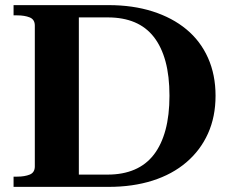

<svg xmlns="http://www.w3.org/2000/svg" viewBox="-20 -730 899 750"><path d="M33 -670V-710H404Q499 -710 576 -685.5Q653 -661 708 -615.5Q763 -570 792.5 -504Q822 -438 822 -356Q822 -274 792.5 -208.5Q763 -143 708 -96Q653 -49 576 -24.5Q499 0 404 0H33V-40H47Q76 -40 96 -48Q116 -56 116 -80V-630Q116 -654 96 -662Q76 -670 47 -670ZM401 -662H288V-48H401Q460 -48 505.5 -67.5Q551 -87 581 -126Q611 -165 626.5 -222.5Q642 -280 642 -356Q642 -433 626.5 -490Q611 -547 581 -585.5Q551 -624 506 -643Q461 -662 401 -662Z"/></svg>

Font: Roboto Serif 120pt Expanded SemiBold
Style: Regular
Weight: 600
Width: 7
Designer: Greg Gazdowicz
Foundry: Commercial Type
Version: Version 1.008